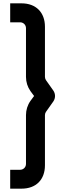

<svg xmlns="http://www.w3.org/2000/svg" viewBox="-20 -917 489 1149"><path d="M109 212C195.5 212 249 158.5 249 72V-228.5C249 -235.5 251.5 -242.5 255 -247.5L299.5 -310.5C312.5 -330 312.5 -355 299.5 -374.5L255 -437.5C251.5 -443.5 249 -449.5 249 -456.5V-757C249 -842.5 195.5 -897 109 -897H41V-783.5H100.5C120 -783.5 135.5 -768 135.5 -748.5V-456.5C135.5 -426.5 144.5 -397 162.5 -371.5L184 -342.5L162.5 -313.5C144.5 -288 135.5 -258.5 135.5 -228.5V64C135.5 83.5 120 99 100.5 99H41V212Z"/></svg>

Font: Hauora
Style: Bold
Weight: 700
Designer: Wayne Shih
Foundry: WCYS
Version: Version 1.001;hotconv 1.0.109;makeotfexe 2.5.65596